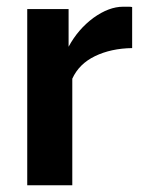

<svg xmlns="http://www.w3.org/2000/svg" viewBox="-20 -551 427 571"><path d="M363 -531H346Q304 -531 258 -498Q212 -464 184 -412V-524H61V0H195V-317Q215 -361 262.5 -384Q310 -407 373 -408V-530Q370 -531 363 -531Z"/></svg>

Font: RT Raleway Bold
Style: Regular
Weight: 400
Designer: Matt McInerney, Pablo Impallari, Rodrigo Fuenzalida — Edited by Milan Moffatt in April 2016
Foundry: Matt McInerney, Pablo Impallari, Rodrigo Fuenzalida — Edited by Milan Moffatt in April 2016
Version: Version 3.001